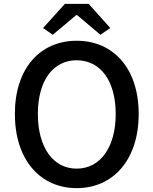

<svg xmlns="http://www.w3.org/2000/svg" viewBox="-20 -961 794 994"><path d="M203 -816 253 -781 375 -883H379L500 -781L551 -816L439 -941H316ZM377 13C566 13 698 -134 698 -371C698 -608 566 -750 377 -750C188 -750 57 -608 57 -371C57 -134 188 13 377 13ZM377 -88C255 -88 176 -198 176 -371C176 -544 255 -649 377 -649C499 -649 579 -544 579 -371C579 -198 499 -88 377 -88Z"/></svg>

Font: Spoqa Han Sans Neo Medium
Style: Regular
Weight: 500
Designer: [Spoqa Han Sans Neo] Dong-huui Kim  Younghwa Kang  Yujin Lee  [Noto Sans] Ryoko NISHIZUKA  (kana & ideographs); Paul D. 
Foundry: Spoqa (http://www.spoqa-han-sans.com)
Version: Version 1.000